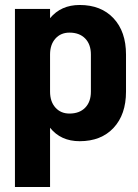

<svg xmlns="http://www.w3.org/2000/svg" viewBox="-20 -551 556 771"><path d="M486 -332V-183Q486 -91 436 -37.5Q386 16 300 16Q224 16 181 -38V200H40V-515H181V-478Q225 -531 300 -531Q386 -531 436 -477.5Q486 -424 486 -332ZM345 -183V-332Q345 -373 322 -396.5Q299 -420 259 -420Q224 -420 202.5 -396Q181 -372 181 -332V-183Q181 -143 202.5 -119Q224 -95 259 -95Q299 -95 322 -118.5Q345 -142 345 -183Z"/></svg>

Font: Akshar SemiBold
Style: Regular
Weight: 600
Designer: Tall Chai
Foundry: Tall Chai
Version: Version 1.000